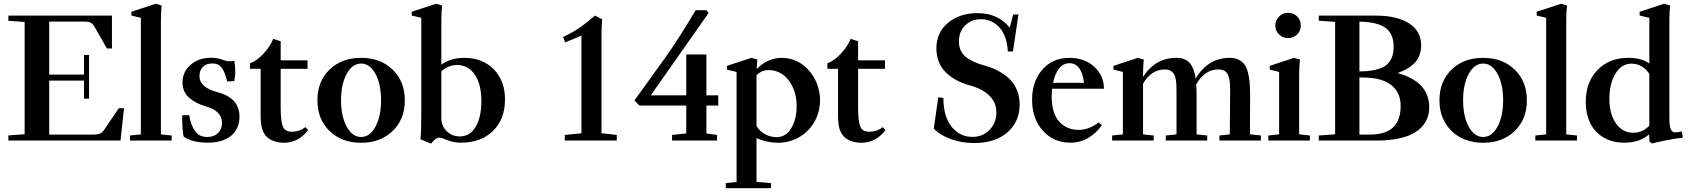

<svg xmlns="http://www.w3.org/2000/svg" viewBox="-20 -746 8963 1019"><path d="M24.4 0V-27.3L110.8 -33.7V-629.4L24.4 -635.7V-663.1H574.2V-488.8H547.4L481.4 -604.5Q472.7 -619.6 461.4 -625.5Q450.2 -631.3 428.7 -631.3H241.2V-350.1H425.8V-454.1H452.6V-222.2H425.8V-318.4H241.2V-31.7H477.1Q499.5 -31.7 511.5 -37.6Q523.4 -43.5 534.2 -59.1L610.8 -171.9H638.2L619.6 0Z M669.9 0V-26.9L727.5 -32.7V-651.4L677.2 -663.6V-683.6L806.6 -726.1L837.9 -716.8Q834 -679.2 834 -635.7V-32.7L891.1 -26.9V0Z M1082 11.2Q1001 11.2 954.6 -21Q946.8 -52.7 946.8 -134.3L983.9 -134.8Q994.1 -77.6 1016.6 -48.3Q1039.1 -19 1079.1 -19Q1115.2 -19 1136.7 -39.3Q1158.2 -59.6 1158.2 -94.2Q1158.2 -157.7 1070.8 -182.1Q1016.1 -197.8 982.4 -228.5Q948.7 -259.3 948.7 -308.1Q948.7 -364.7 991.5 -402.1Q1034.2 -439.5 1100.6 -439.5Q1135.7 -439.5 1166.5 -427.2Q1193.4 -416.5 1223.6 -423.8Q1228.5 -396.5 1228.5 -366.2Q1228.5 -340.3 1223.6 -315.9L1185.5 -313.5Q1179.7 -337.4 1174.3 -352.5Q1168.9 -367.7 1159.9 -381.8Q1150.9 -396 1137.7 -402.6Q1124.5 -409.2 1106 -409.2Q1075.7 -409.2 1057.1 -391.4Q1038.6 -373.5 1038.6 -342.3Q1038.6 -281.7 1133.8 -256.8Q1251 -226.6 1251 -126.5Q1251 -62 1206.3 -25.4Q1161.6 11.2 1082 11.2Z M1487.3 11.7Q1457 11.7 1431.6 2.2Q1406.2 -7.3 1392.1 -23.9Q1376.5 -41.5 1369.9 -66.4Q1363.3 -91.3 1363.3 -138.2V-380.9H1306.6V-410.2Q1343.3 -422.9 1379.4 -462.2Q1415.5 -501.5 1429.7 -539.6L1469.7 -527.3V-425.8H1612.3V-380.9H1469.7V-171.9Q1469.7 -97.7 1483.4 -70.3Q1494.6 -46.9 1529.8 -46.9Q1569.8 -46.9 1600.6 -71.3L1615.2 -55.7Q1564 11.7 1487.3 11.7Z M1664.6 -213.9Q1664.6 -314 1728.8 -376.5Q1793 -439 1896.5 -439Q1999.5 -439 2064 -376.5Q2128.4 -314 2128.4 -213.4Q2128.4 -113.3 2064 -50.8Q1999.5 11.7 1896.5 11.7Q1793.5 11.7 1729 -50.8Q1664.6 -113.3 1664.6 -213.9ZM1820.1 -73.7Q1850.1 -19 1896.5 -19Q1942.9 -19 1972.7 -73.7Q2002.4 -128.4 2002.4 -213.9Q2002.4 -299.3 1972.7 -354Q1942.9 -408.7 1896.5 -408.7Q1850.1 -408.7 1820.1 -354Q1790 -299.3 1790 -213.9Q1790 -128.4 1820.1 -73.7Z M2267.6 16.6 2210.9 -7.3Q2215.8 -28.3 2215.8 -132.8V-651.4L2165 -663.6V-683.6L2294.9 -726.1L2326.2 -716.8Q2322.3 -679.2 2322.3 -635.7V-402.8Q2372.1 -439 2443.4 -439Q2541 -439 2600.6 -378.2Q2660.2 -317.4 2660.2 -218.3Q2660.2 -113.8 2596.7 -51.3Q2533.2 11.2 2427.2 11.2Q2384.3 11.2 2352.5 -2.9Q2324.2 -15.6 2312 -15.6Q2291.5 -15.6 2267.6 16.6ZM2322.3 -118.7Q2322.3 -77.6 2350.8 -49.8Q2379.4 -22 2421.4 -22Q2473.6 -22 2504.2 -72.5Q2534.7 -123 2534.7 -209.5Q2534.7 -298.8 2500 -349.9Q2465.3 -400.9 2404.8 -400.9Q2358.9 -400.9 2322.3 -367.2Z M2977.5 0V-29.8L3065.9 -38.6V-557.1L2979.5 -521L2968.8 -549.3Q3024.4 -576.7 3060.3 -601.8Q3096.2 -627 3137.2 -663.1L3175.8 -644Q3172.4 -593.8 3172.4 -562V-39.1L3253.4 -29.8V0Z M3373.5 -186 3347.2 -212.9 3508.8 -437.5Q3585.4 -544.9 3671.9 -691.9H3729.5L3740.7 -677.2L3434.1 -240.2H3622.1V-457H3729V-240.2H3792V-186H3729V-37.6L3785.6 -29.8V0H3546.9V-29.8L3622.1 -38.1V-186Z M3832 252.9V225.6L3889.2 220.2V-364.3L3838.4 -376.5V-396.5L3967.8 -439L3999.5 -430.2Q3996.6 -400.9 3996.1 -379.4Q4023.4 -409.2 4058.6 -424.1Q4093.8 -439 4128.9 -439Q4165.5 -439 4198.5 -425.8Q4231.4 -412.6 4255.4 -390.4Q4279.3 -368.2 4296.9 -339.6Q4314.5 -311 4323.2 -278.8Q4332 -246.6 4332 -214.8Q4332 -148.4 4300 -95.7Q4268.1 -43 4217.3 -15.6Q4166.5 11.7 4107.9 11.7Q4052.7 11.7 3995.1 -12.7V219.2L4071.8 225.6V252.9ZM4059.1 -374Q4021.5 -374 3995.1 -346.2V-77.1Q4010.7 -49.8 4040.3 -33.9Q4069.8 -18.1 4100.6 -18.1Q4150.9 -18.1 4179.4 -65.7Q4208 -113.3 4208 -182.6Q4208 -263.2 4166.3 -318.6Q4124.5 -374 4059.1 -374Z M4551.8 11.7Q4521.5 11.7 4496.1 2.2Q4470.7 -7.3 4456.5 -23.9Q4440.9 -41.5 4434.3 -66.4Q4427.7 -91.3 4427.7 -138.2V-380.9H4371.1V-410.2Q4407.7 -422.9 4443.8 -462.2Q4480 -501.5 4494.1 -539.6L4534.2 -527.3V-425.8H4676.8V-380.9H4534.2V-171.9Q4534.2 -97.7 4547.9 -70.3Q4559.1 -46.9 4594.2 -46.9Q4634.3 -46.9 4665 -71.3L4679.7 -55.7Q4628.4 11.7 4551.8 11.7Z M5148.9 13.2Q5085 13.2 5027.8 -7.1Q4970.7 -27.3 4936 -63L4959.5 -229.5L4986.8 -226.6Q4986.8 -127.9 5030.3 -73.7Q5073.7 -19.5 5140.6 -19.5Q5196.3 -19.5 5232.2 -57.1Q5268.1 -94.7 5268.1 -148.4Q5268.1 -202.6 5230 -239Q5191.9 -275.4 5127.9 -292.5Q5089.8 -303.2 5058.8 -319.3Q5027.8 -335.4 5002.7 -358.9Q4977.5 -382.3 4963.6 -415.3Q4949.7 -448.2 4949.7 -488.3Q4949.7 -574.2 5011.7 -625.2Q5073.7 -676.3 5168 -676.3Q5276.9 -676.3 5338.9 -599.1L5357.4 -669.4H5385.3L5356 -472.7H5328.6Q5327.1 -513.7 5315.2 -546.9Q5303.2 -580.1 5283.7 -601.1Q5264.2 -622.1 5239.5 -633.1Q5214.8 -644 5186.5 -644Q5136.2 -644 5102.8 -611.6Q5069.3 -579.1 5069.3 -526.4Q5069.3 -474.6 5104.5 -445.3Q5139.6 -416 5204.6 -398.4Q5231.9 -391.1 5255.9 -380.9Q5279.8 -370.6 5305.7 -353Q5331.5 -335.4 5349.9 -314Q5368.2 -292.5 5379.9 -260.7Q5391.6 -229 5391.6 -191.4Q5391.6 -100.1 5326.7 -43.5Q5261.7 13.2 5148.9 13.2Z M5660.2 11.2Q5571.8 11.2 5514.6 -52.7Q5457.5 -116.7 5457.5 -215.8Q5457.5 -314.9 5512.5 -377Q5567.4 -439 5655.3 -439Q5734.9 -439 5786.9 -392.3Q5838.9 -345.7 5838.9 -274.9H5564Q5561.5 -252 5561.5 -234.4Q5561.5 -187.5 5573 -152.3Q5584.5 -117.2 5604.7 -96.9Q5625 -76.7 5649.7 -66.7Q5674.3 -56.6 5703.6 -56.6Q5759.3 -56.6 5811 -96.2L5827.6 -81.1Q5797.9 -38.6 5755.1 -13.7Q5712.4 11.2 5660.2 11.2ZM5656.7 -410.6Q5622.1 -410.6 5600.3 -381.8Q5578.6 -353 5568.8 -306.6H5732.9Q5727.5 -357.4 5707.5 -384Q5687.5 -410.6 5656.7 -410.6Z M5882.3 0V-26.9L5939.5 -32.7V-364.3L5889.6 -376.5V-396.5L6019 -439L6050.3 -430.2Q6046.4 -391.1 6046.4 -347.7V-337.9Q6111.8 -439 6222.7 -439Q6270.5 -439 6294.2 -411.6Q6317.9 -384.3 6325.7 -329.1Q6391.1 -439 6506.8 -439Q6533.7 -439 6553 -429.7Q6572.3 -420.4 6584.2 -404.5Q6596.2 -388.7 6603 -362.3Q6609.9 -335.9 6612.3 -306.9Q6614.7 -277.8 6614.7 -237.3Q6614.7 -99.6 6613.8 -33.2L6671.9 -26.9V0H6451.7V-26.9L6506.8 -32.7Q6508.8 -180.2 6508.8 -259.3Q6508.8 -290.5 6506.8 -309.6Q6504.9 -328.6 6498.5 -345.5Q6492.2 -362.3 6479.2 -369.9Q6466.3 -377.4 6445.8 -377.4Q6373 -377.4 6328.6 -297.9Q6330.6 -272.9 6330.6 -237.3V-32.7L6387.2 -26.9V0H6167V-26.9L6224.1 -32.7V-259.3Q6224.1 -284.2 6223.1 -300.3Q6222.2 -316.4 6218.5 -332.5Q6214.8 -348.6 6208 -357.4Q6201.2 -366.2 6189.7 -371.8Q6178.2 -377.4 6161.6 -377.4Q6090.3 -377.4 6046.4 -301.8V-32.7L6103 -26.9V0Z M6815.9 -543.9Q6787.6 -543.9 6768.1 -563.2Q6748.5 -582.5 6748.5 -610.8Q6748.5 -638.2 6768.6 -658.2Q6788.6 -678.2 6815.9 -678.2Q6844.7 -678.2 6864.3 -658.7Q6883.8 -639.2 6883.8 -610.8Q6883.8 -582.5 6864.3 -563.2Q6844.7 -543.9 6815.9 -543.9ZM6711.4 0V-26.9L6768.6 -33.2V-364.3L6718.8 -376.5V-396.5L6847.7 -439L6878.9 -430.2Q6875 -391.1 6875 -347.7V-33.2L6932.1 -26.9V0Z M6979 0V-26.9L7065.9 -33.2V-629.9L6979 -636.2V-663.1H7282.7Q7395 -663.1 7458.7 -621.8Q7522.5 -580.6 7522.5 -504.9Q7522.5 -452.6 7492.2 -417Q7461.9 -381.3 7397.5 -358.4Q7565.4 -311.5 7565.4 -176.8Q7565.4 -93.3 7495.1 -46.6Q7424.8 0 7284.2 0ZM7194.8 -367.2Q7291 -367.2 7333.7 -397.9Q7376.5 -428.7 7376.5 -498Q7376.5 -566.4 7333.5 -597.9Q7290.5 -629.4 7194.8 -631.3ZM7194.8 -31.7H7251Q7413.6 -31.7 7413.6 -183.1Q7413.6 -290 7306.2 -323.2Q7268.1 -335 7194.8 -335Z M7619.6 -213.9Q7619.6 -314 7683.8 -376.5Q7748 -439 7851.6 -439Q7954.6 -439 8019 -376.5Q8083.5 -314 8083.5 -213.4Q8083.5 -113.3 8019 -50.8Q7954.6 11.7 7851.6 11.7Q7748.5 11.7 7684.1 -50.8Q7619.6 -113.3 7619.6 -213.9ZM7775.1 -73.7Q7805.2 -19 7851.6 -19Q7897.9 -19 7927.7 -73.7Q7957.5 -128.4 7957.5 -213.9Q7957.5 -299.3 7927.7 -354Q7897.9 -408.7 7851.6 -408.7Q7805.2 -408.7 7775.1 -354Q7745.1 -299.3 7745.1 -213.9Q7745.1 -128.4 7775.1 -73.7Z M8128.4 0V-26.9L8186 -32.7V-651.4L8135.7 -663.6V-683.6L8265.1 -726.1L8296.4 -716.8Q8292.5 -679.2 8292.5 -635.7V-32.7L8349.6 -26.9V0Z M8749.5 15.6 8734.4 6.3 8732.4 -32.7Q8682.1 11.2 8600.6 11.2Q8533.7 11.2 8486.6 -18.8Q8439.5 -48.8 8417.7 -96.9Q8396 -145 8396 -206.5Q8396 -309.6 8458.3 -374.3Q8520.5 -439 8622.1 -439Q8692.9 -439 8733.4 -408.7V-651.4L8682.1 -663.6V-683.6L8812 -726.1L8843.8 -716.8Q8839.8 -679.2 8839.8 -635.7V-121.1Q8839.8 -78.1 8846.9 -60.8Q8854 -43.5 8871.1 -43.5Q8882.8 -43.5 8905.8 -48.3L8911.6 -15.6Q8877.9 -12.2 8821.8 -1.2Q8765.6 9.8 8749.5 15.6ZM8647.5 -41.5Q8698.2 -41.5 8733.4 -79.1V-353.5Q8717.3 -379.4 8692.6 -393.8Q8668 -408.2 8639.2 -408.2Q8585.4 -408.2 8553.5 -355Q8521.5 -301.8 8521.5 -221.7Q8521.5 -141.1 8556.2 -91.3Q8590.8 -41.5 8647.5 -41.5Z"/></svg>

Font: Elstob 14pt SemiBold
Style: Regular
Weight: 600
Designer: Peter S. Baker
Version: Version 1.015